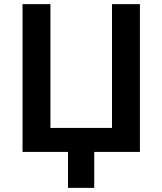

<svg xmlns="http://www.w3.org/2000/svg" viewBox="-20 -735 785 929"><path d="M89 0V-715H224V-116H522V-715H657V0H436V174H309V0Z"/></svg>

Font: Wix Madefor Text
Style: Bold
Weight: 700
Designer: Dalton Maag Ltd
Foundry: Dalton Maag Ltd
Version: Version 3.100